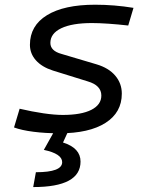

<svg xmlns="http://www.w3.org/2000/svg" viewBox="-20 -547 626 802"><path d="M228.5 9.8Q169.4 9.8 119.9 3.4Q70.3 -2.9 38.6 -14.6L62 -92.8Q114.3 -80.6 161.4 -73.7Q208.5 -66.9 242.2 -66.9Q319.3 -66.9 361.3 -88.1Q403.3 -109.4 403.3 -147.9Q403.3 -190.4 346.7 -207L200.7 -252.4Q154.8 -267.1 129.9 -295.2Q105 -323.2 105 -359.9Q105 -439.9 176.3 -483.6Q247.6 -527.3 377.4 -527.3Q457.5 -527.3 537.6 -514.2L515.6 -440.4Q472.7 -445.3 432.9 -448Q393.1 -450.7 364.3 -450.7Q281.2 -450.7 235.8 -429Q190.4 -407.2 190.4 -367.7Q190.4 -334.5 236.8 -321.8L383.3 -278.3Q434.1 -263.2 461.4 -231Q488.8 -198.7 488.8 -155.8Q488.8 -77.1 420.7 -33.7Q352.5 9.8 228.5 9.8ZM118.7 234.4 129.9 172.4Q239.7 172.4 239.7 130.4Q239.7 95.2 163.1 79.1L220.7 -23.9L266.1 -1.5L243.2 48.3Q316.4 71.3 316.4 127.9Q316.4 234.4 118.7 234.4Z"/></svg>

Font: Cascadia Code NF SemiLight
Style: Italic
Weight: 350
Italic angle: -10°
Monospace: yes
Designer: Aaron Bell
Foundry: Saja Typeworks
Version: Version 2404.023; ttfautohint (v1.8.4)